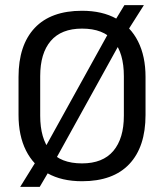

<svg xmlns="http://www.w3.org/2000/svg" viewBox="-20 -693 638 747"><path d="M299.1 12.1Q220.2 12.1 165.2 -18.7Q110.1 -49.5 81.1 -107.4Q52.1 -165.3 52.1 -245.8V-393.5Q52.1 -517.4 115.1 -584.3Q178.1 -651.1 299.1 -651.1Q377.9 -651.1 433 -620.3Q488.1 -589.5 517.1 -531.9Q546.2 -474.2 546.2 -393.5V-245.8Q546.2 -121.6 483.1 -54.7Q420.1 12.1 299.1 12.1ZM134.5 34.1H58.5L127 -76.3L145.4 -100.9L413.7 -585.7L421.8 -603.7L464 -673H539.8L471.8 -565.7L454.7 -540L188.5 -58.7L181.7 -46.1ZM299.1 -57.3Q379.9 -57.3 420.9 -105.7Q461.9 -154.2 461.9 -242.7V-396.8Q461.9 -485.7 422.3 -533.7Q382.7 -581.7 299.1 -581.7Q218.4 -581.7 177.4 -533.7Q136.4 -485.7 136.4 -396.8V-242.7Q136.4 -154.2 175.8 -105.7Q215.2 -57.3 299.1 -57.3Z"/></svg>

Font: Anek Kannada Medium
Style: Regular
Weight: 500
Designer: Vaishnavi Murthy, Maithili Shingre (Kannada) & Yesha Goshar (Latin)
Foundry: Ek Type
Version: Version 1.003